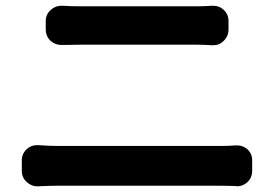

<svg xmlns="http://www.w3.org/2000/svg" viewBox="-20 -695 962 674"><path d="M114.3 -41Q112.3 -41 110.4 -41Q89.8 -41 74.2 -55.7Q56.6 -71.3 56.6 -94.7V-132.8Q56.6 -155.3 74.2 -171.9Q88.9 -185.5 110.4 -185.5Q112.3 -185.5 114.3 -185.5Q155.3 -182.6 181.6 -182.6H755.9Q779.3 -182.6 808.6 -184.6Q810.5 -184.6 812.5 -184.6Q833 -184.6 848.6 -170.9Q865.2 -155.3 865.2 -132.8V-94.7Q865.2 -71.3 848.6 -55.7Q833 -41 811.5 -41Q809.6 -41 808.6 -42Q779.3 -43 755.9 -43H181.6Q153.3 -43 114.3 -41ZM198.2 -537.1Q197.3 -537.1 196.3 -537.1Q173.8 -537.1 157.2 -551.8Q140.6 -568.4 140.6 -591.8V-621.1Q140.6 -644.5 158.2 -660.2Q173.8 -674.8 195.3 -674.8Q196.3 -674.8 198.2 -674.8Q229.5 -672.9 257.8 -672.9H671.9Q696.3 -672.9 725.6 -674.8Q726.6 -674.8 728.5 -674.8Q750 -674.8 765.6 -660.2Q782.2 -644.5 782.2 -621.1V-591.8Q782.2 -568.4 765.6 -551.8Q750 -536.1 727.5 -536.1Q726.6 -536.1 725.6 -536.1Q691.4 -538.1 671.9 -538.1H258.8Q232.4 -538.1 198.2 -537.1Z"/></svg>

Font: Gen Jyuu Gothic P Bold
Style: Bold
Weight: 700
Designer: [Source Han Sans]
Ryoko NISHIZUKA  (kana & ideographs); Paul D. Hunt (Latin, Greek & Cyrillic); Wenlong ZHANG  (bopomofo
Version: Version 1.002.20150607